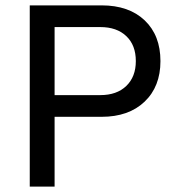

<svg xmlns="http://www.w3.org/2000/svg" viewBox="-20 -695 652 715"><path d="M90.8 0V-675H358.3Q460 -675 518.8 -619.2Q577.5 -563.3 577.5 -467.5Q577.5 -372.5 518.3 -316.2Q459.2 -260 358.3 -260H183.3V0ZM183.3 -340.8H353.3Q415 -340.8 450.4 -375Q485.8 -409.2 485.8 -467.5Q485.8 -526.7 450.4 -560.4Q415 -594.2 353.3 -594.2H183.3Z"/></svg>

Font: Funnel Sans
Style: Regular
Weight: 400
Designer: NORD ID, Kristian Moeller
Foundry: Dicotype
Version: Version 1.000